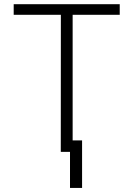

<svg xmlns="http://www.w3.org/2000/svg" viewBox="-20 -731 640 924"><path d="M556.2 -659.7H329.6V0H272.5L272.9 -659.7H45.9V-710.9H556.2ZM375 173.3H316.9V-55.2H375Z"/></svg>

Font: Roboto Mono Light
Style: Regular
Weight: 300
Designer: Google
Version: Version 2.000985; 2015; ttfautohint (v1.3)